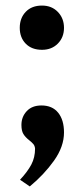

<svg xmlns="http://www.w3.org/2000/svg" viewBox="-20 -519 302 690"><path d="M51 -419Q51 -454 72.5 -476.5Q94 -499 131 -499Q166 -499 188 -476Q210 -453 210 -419Q210 -385 188 -362.5Q166 -340 131 -340Q94 -340 72.5 -362Q51 -384 51 -419ZM52 127Q79 98 92.5 72.5Q106 47 106 15Q105 5 100 -1Q95 -7 85 -15Q71 -26 64 -37.5Q57 -49 57 -70Q57 -99 76 -119.5Q95 -140 129 -140Q168 -140 189 -114Q210 -88 210 -43Q210 8 174 58.5Q138 109 87 151Z"/></svg>

Font: Taviraj SemiBold
Style: Regular
Weight: 600
Designer: Katatrad Team
Foundry: CadsonDemak
Version: Version 1.001